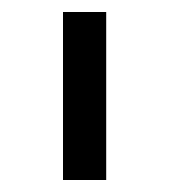

<svg xmlns="http://www.w3.org/2000/svg" viewBox="-20 -760 282 320"><path d="M157 -460V-740H85V-460Z"/></svg>

Font: IBM Plex Devanagari
Style: Regular
Weight: 400
Designer: Mike Abbink, Paul van der Laan, Pieter van Rosmalen, Erin McLaughlin
Foundry: Bold Monday
Version: Version 1.0